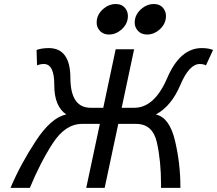

<svg xmlns="http://www.w3.org/2000/svg" viewBox="-20 -916 1059 936"><path d="M859.4 0H765.1V-16.1Q765.1 -130.9 744.9 -221.4Q724.6 -312 643.6 -312H556.6L490.2 0H400.4L466.8 -312H379.9Q298.8 -312 237.8 -218.3Q176.8 -124.5 125.5 0H31.2Q79.1 -113.8 154.3 -228.5Q229.5 -343.3 303.2 -357.9Q244.6 -397.9 244.6 -500V-503.4Q244.6 -604 193.8 -604Q175.8 -604 160.6 -597.2L158.2 -672.4Q183.6 -681.6 217.3 -681.6Q322.8 -681.6 323.2 -536.1Q323.7 -390.6 421.9 -390.6H483.4L543.9 -675.8H633.8L573.2 -390.6H634.8Q732.9 -390.6 795.4 -536.1Q857.9 -681.6 963.4 -681.6Q997.1 -681.6 1018.6 -672.4L983.9 -597.2Q971.7 -604 953.6 -604Q902.3 -604 858.9 -501.2Q815.4 -398.4 739.7 -357.9Q806.6 -343.3 833.5 -228.5Q859.4 -117.7 859.4 -7.8ZM512.2 -747.6Q481 -747.6 463.9 -769.5Q451.2 -784.7 451.2 -806.2Q451.2 -846.2 486.3 -875Q512.7 -896.5 543.9 -896.5Q574.7 -896.5 591.3 -875Q603.5 -858.9 603.5 -837.9Q603.5 -797.9 569.3 -769.5Q543 -747.6 512.2 -747.6ZM697.8 -747.6Q666.5 -747.6 649.4 -769.5Q636.7 -784.7 636.7 -806.2Q636.7 -846.2 671.9 -875Q698.2 -896.5 729.5 -896.5Q760.3 -896.5 776.9 -875Q789.1 -858.9 789.1 -837.9Q789.1 -797.9 754.9 -769.5Q728.5 -747.6 697.8 -747.6Z"/></svg>

Font: Cadman
Style: Italic
Weight: 400
Italic angle: -12°
Designer: Paul James MIller
Foundry: High-Logic / Made with FontCreator
Version: Version 2.114;March 28, 2021;FontCreator 13.0.0.2683 64-bit